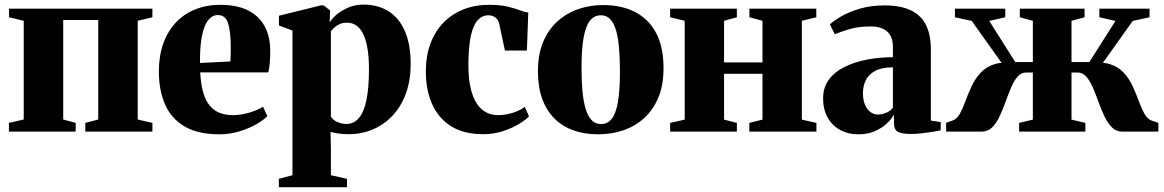

<svg xmlns="http://www.w3.org/2000/svg" viewBox="-20 -560 4954 817"><path d="M18 0V-37L81 -51.5V-471.5L18.5 -486.5V-523H628.5V-486.5L566 -471.5V-51.5L628.5 -37V0H343V-37L398 -51.5V-475H249V-51.5L302 -37V0Z M913 11.5Q822.5 11.5 765.8 -21.8Q709 -55 682.5 -115.2Q656 -175.5 656 -256Q656 -322.5 674.8 -374.8Q693.5 -427 728.2 -464Q763 -501 811.2 -520.2Q859.5 -539.5 918.5 -539.5Q1019 -539.5 1073.5 -490Q1128 -440.5 1130 -348.5Q1130 -314.5 1127.8 -290.2Q1125.5 -266 1121.5 -252H832Q834.5 -202.5 844.2 -168Q854 -133.5 871.5 -111.8Q889 -90 914 -80Q939 -70 971.5 -70Q1003 -70 1040 -80.5Q1077 -91 1099 -106L1117.5 -66Q1103.5 -50.5 1072.2 -32.2Q1041 -14 999.5 -1.2Q958 11.5 913 11.5ZM831 -292 960.5 -298.5Q961 -313.5 961.5 -326.8Q962 -340 962 -355Q962 -423.5 951 -459.8Q940 -496 906.5 -496Q891.5 -496 877.8 -486Q864 -476 853.2 -452.8Q842.5 -429.5 836.5 -390.2Q830.5 -351 831 -292Z M1166.5 236.5V201L1224.5 185.5V-430L1167 -451.5V-493L1344.5 -537H1357.5L1384.5 -515.5L1383 -464.5Q1391.5 -480 1412.2 -497.8Q1433 -515.5 1462.5 -528Q1492 -540.5 1526 -540.5Q1588.5 -540.5 1633.8 -511.8Q1679 -483 1703.2 -426.8Q1727.5 -370.5 1727.5 -287.5Q1727.5 -219.5 1708 -164.5Q1688.5 -109.5 1652.5 -70.2Q1616.5 -31 1568.2 -10Q1520 11 1462.5 11Q1440 11 1418.2 7.8Q1396.5 4.5 1386.5 1L1388 70V185.5L1456.5 201V236.5ZM1454.5 -32.5Q1485 -32.5 1506.5 -57Q1528 -81.5 1539 -133Q1550 -184.5 1550 -265Q1550 -321 1542.8 -359.2Q1535.5 -397.5 1522.8 -420.5Q1510 -443.5 1493.2 -453.5Q1476.5 -463.5 1458 -463.5Q1438 -463.5 1424.2 -457Q1410.5 -450.5 1401.8 -442Q1393 -433.5 1388 -427.5V-64Q1396 -49.5 1415.2 -41Q1434.5 -32.5 1454.5 -32.5Z M2036.5 11Q1953 11 1899 -23.2Q1845 -57.5 1818.5 -117.8Q1792 -178 1792 -255.5Q1792 -321 1811.2 -373.2Q1830.5 -425.5 1866.2 -462.8Q1902 -500 1951.5 -519.8Q2001 -539.5 2061 -539.5Q2107.5 -539.5 2138.5 -532.2Q2169.5 -525 2190.8 -516.8Q2212 -508.5 2228 -506.5L2222 -345H2128.5L2105 -455.5Q2102.5 -469 2095.5 -477.8Q2088.5 -486.5 2079.2 -490.8Q2070 -495 2059 -495Q2032.5 -495 2013.5 -475Q1994.5 -455 1984 -409.2Q1973.5 -363.5 1973 -285Q1973 -227.5 1982.2 -186.8Q1991.5 -146 2008.2 -120.2Q2025 -94.5 2048.2 -82.2Q2071.5 -70 2099.5 -70Q2119 -70 2140 -74.2Q2161 -78.5 2180 -86.5Q2199 -94.5 2213 -105L2231 -65Q2218 -50.5 2189 -32.8Q2160 -15 2120.5 -2Q2081 11 2036.5 11Z M2269 -256Q2269 -329.5 2291.8 -382.8Q2314.5 -436 2353.5 -470.5Q2392.5 -505 2442.2 -521.8Q2492 -538.5 2546 -538.5Q2626 -538.5 2683.8 -508.2Q2741.5 -478 2772.5 -418.5Q2803.5 -359 2803.5 -270.5Q2803.5 -197 2780.8 -143.5Q2758 -90 2719.2 -55.8Q2680.5 -21.5 2630.8 -5Q2581 11.5 2526 11.5Q2467.5 11.5 2420.2 -5.2Q2373 -22 2339.2 -55.8Q2305.5 -89.5 2287.2 -139.5Q2269 -189.5 2269 -256ZM2538 -32Q2566 -32 2583.8 -55.2Q2601.5 -78.5 2609.8 -128Q2618 -177.5 2618 -255Q2618 -310 2614.2 -354.5Q2610.5 -399 2601.5 -430.2Q2592.5 -461.5 2576.8 -478.2Q2561 -495 2537.5 -495Q2508.5 -495 2490.2 -471.8Q2472 -448.5 2463.2 -399.2Q2454.5 -350 2454.5 -271Q2454.5 -216 2458.5 -172Q2462.5 -128 2472 -96.8Q2481.5 -65.5 2497.5 -48.8Q2513.5 -32 2538 -32Z M2831.5 0V-37L2893.5 -51V-471.5L2831.5 -486.5V-523H3115.5V-486.5L3061 -471.5V-294.5H3224.5V-471.5L3169 -486.5V-523H3453.5V-486.5L3392 -471.5V-51L3454 -37V0H3168.5V-37L3224.5 -51V-246H3061V-51L3115.5 -37V0Z M3633 11.5Q3588.5 11.5 3554.5 -7.2Q3520.5 -26 3501.5 -60.5Q3482.5 -95 3482.5 -141.5Q3482.5 -189 3507.8 -222.2Q3533 -255.5 3575.8 -276.2Q3618.5 -297 3671.2 -306.8Q3724 -316.5 3779.5 -316.5V-361.5Q3779.5 -388 3769.5 -407.2Q3759.5 -426.5 3738.5 -437Q3717.5 -447.5 3684 -447.5Q3632.5 -447.5 3593 -435.5Q3553.5 -423.5 3532 -414.5L3511.5 -456.5Q3527 -471 3559.2 -490Q3591.5 -509 3638.5 -523Q3685.5 -537 3744.5 -537Q3810 -537 3853.5 -517.2Q3897 -497.5 3919 -456Q3941 -414.5 3941 -348.5V-47L3983 -40.5V-5.5Q3972 -3 3951 0.5Q3930 4 3904.5 7Q3879 10 3855 10Q3818.5 10 3801.2 1.2Q3784 -7.5 3784 -38V-72.5Q3774 -53.5 3753 -34Q3732 -14.5 3701.8 -1.5Q3671.5 11.5 3633 11.5ZM3717.5 -72.5Q3732 -72.5 3750.5 -80Q3769 -87.5 3779.5 -101.5V-273.5Q3732 -273.5 3704.2 -258.5Q3676.5 -243.5 3664.2 -218.8Q3652 -194 3652 -163Q3652 -136 3660.2 -115.5Q3668.5 -95 3683.2 -83.8Q3698 -72.5 3717.5 -72.5Z M4006 0V-37.5L4034.5 -47.5Q4053 -54.5 4065.2 -77.5Q4077.5 -100.5 4088.8 -131.5Q4100 -162.5 4115 -194.2Q4130 -226 4153.2 -251Q4176.5 -276 4212.8 -287.2Q4249 -298.5 4303 -287.5L4280.5 -238.5L4115 -471L4043.5 -486.5V-523H4257.5V-486.5L4189.5 -471L4300 -296H4375V-471.5L4319.5 -486.5V-523H4595V-486.5L4539.5 -471.5V-296H4615.5L4726.5 -471L4658 -486.5V-523H4871.5V-486.5L4800 -471L4634.5 -238.5L4612 -287.5Q4666.5 -298.5 4702.5 -287.2Q4738.5 -276 4761.5 -251Q4784.5 -226 4799.2 -194.2Q4814 -162.5 4825.2 -131.5Q4836.5 -100.5 4849 -77.2Q4861.5 -54 4880.5 -47L4909 -37.5V0H4755Q4729.5 0 4711.5 -18Q4693.5 -36 4679.8 -64.8Q4666 -93.5 4654.5 -125.8Q4643 -158 4630.8 -186.5Q4618.5 -215 4603 -233.2Q4587.5 -251.5 4565.5 -251.5H4539.5V-51L4598.5 -37V0H4316.5V-37L4375 -51V-251.5H4346.5Q4325 -251.5 4309.5 -233.2Q4294 -215 4282 -186.5Q4270 -158 4258.5 -125.8Q4247 -93.5 4233.5 -64.8Q4220 -36 4201.8 -18Q4183.5 0 4157.5 0Z"/></svg>

Font: Merriweather 96pt Black
Style: Regular
Weight: 900
Version: Version 2.100